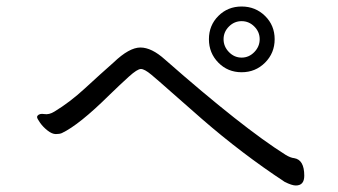

<svg xmlns="http://www.w3.org/2000/svg" viewBox="-20 -678 1040 590"><path d="M329 -486Q377 -532 411.5 -532Q446 -532 487 -495Q726 -285 858 -202Q873 -193 884 -192Q915 -187 915 -138Q915 -108 889 -108Q877 -108 855 -119Q723 -206 601 -312Q547 -359 506.5 -395Q466 -431 445 -448.5Q424 -466 413 -466Q402 -466 376 -442.5Q350 -419 316 -386Q223 -294 170 -269Q163 -266 151.5 -266Q140 -266 126 -277Q112 -288 103 -301Q94 -314 94 -317.5Q94 -321 95 -322Q101 -330 116 -327.5Q131 -325 147 -335Q195 -364 241 -406.5Q287 -449 329 -486ZM667 -557.5Q667 -535 683.5 -518Q700 -501 722.5 -501Q745 -501 761.5 -518Q778 -535 778 -557.5Q778 -580 761.5 -596.5Q745 -613 722.5 -613Q700 -613 683.5 -596.5Q667 -580 667 -557.5ZM722.5 -658Q765 -658 794.5 -629Q824 -600 824 -557.5Q824 -515 794.5 -485.5Q765 -456 722.5 -456Q680 -456 651 -485.5Q622 -515 622 -557.5Q622 -600 651 -629Q680 -658 722.5 -658Z"/></svg>

Font: LXGW WenKai
Style: Regular
Weight: 400
Designer: LXGW / Fontworks Inc.
Foundry: LXGW / Fontworks Inc.
Version: Version 1.520; June 14, 2025